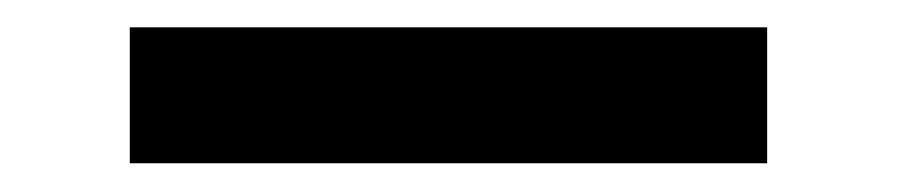

<svg xmlns="http://www.w3.org/2000/svg" viewBox="-20 -398 640 137"><path d="M72.6 -281.5H527.4V-378.5H72.6V-281.5Z"/></svg>

Font: Source Code Variable
Style: Italic
Weight: 400
Italic angle: -11°
Monospace: yes
Designer: Paul D. Hunt, Teo Tuominen
Foundry: Adobe Systems Incorporated
Version: Version 1.005;PS 1.0;hotconv 16.6.54;makeotf.lib2.5.65590